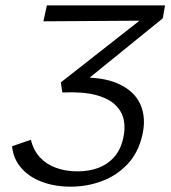

<svg xmlns="http://www.w3.org/2000/svg" viewBox="-20 -678 628 707"><path d="M240 9.4Q181.3 9.4 133.7 -8.7Q86.2 -26.7 57.4 -60.5Q28.6 -94.2 24.5 -139.5L93.9 -163.4Q103 -124.5 127.1 -98.5Q151.3 -72.5 187 -59.8Q222.7 -47 265.5 -47Q306.4 -47 340.5 -59.2Q374.6 -71.5 399.1 -98.2Q423.6 -124.9 433.7 -168.9Q442 -204.5 435.9 -235.9Q429.7 -267.4 404.5 -291.6Q379.4 -315.9 332 -328.4Q284.5 -340.8 209.6 -337.4L203.9 -374.5L536.7 -635.6L555.4 -602.2L139.8 -599.5L152.6 -658H587.7L579.4 -610.5L259.2 -350.9L251.1 -392.1Q354.8 -397.1 415.2 -369.9Q475.6 -342.6 497.2 -293.1Q518.7 -243.6 504.2 -180.9Q489.7 -116.4 450 -74Q410.4 -31.7 355.5 -11.2Q300.6 9.4 240 9.4Z"/></svg>

Font: Ysabeau
Style: Bold Italic
Weight: 700
Italic angle: -12°
Designer: Christian Thalmann (Catharsis Fonts)
Version: Version 2.002